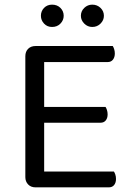

<svg xmlns="http://www.w3.org/2000/svg" viewBox="-20 -806 571 826"><path d="M89 -366H170V-8Q166 -7 155 -3.5Q144 0 133 0Q113 0 101 -12.5Q89 -25 89 -44ZM170 -248 89 -249V-564Q89 -584 101 -596Q113 -608 133 -608Q144 -608 155 -605Q166 -602 170 -600ZM133 -278V-346H434Q437 -342 440 -333Q443 -324 443 -314Q443 -298 435 -288Q427 -278 412 -278ZM133 0V-68H470Q473 -64 476 -55.5Q479 -47 479 -36Q479 -20 471 -10Q463 0 448 0ZM133 -539V-608H465Q468 -604 471 -595Q474 -586 474 -576Q474 -560 466 -549.5Q458 -539 443 -539ZM254 -738Q254 -719 240 -704.5Q226 -690 204 -690Q183 -690 169.5 -704.5Q156 -719 156 -738Q156 -758 169.5 -772Q183 -786 204 -786Q226 -786 240 -772Q254 -758 254 -738ZM427 -738Q427 -719 412.5 -704.5Q398 -690 377 -690Q357 -690 342.5 -704.5Q328 -719 328 -738Q328 -758 342.5 -772Q357 -786 377 -786Q398 -786 412.5 -772Q427 -758 427 -738Z"/></svg>

Font: Baloo Bhaijaan 2
Style: Regular
Weight: 400
Designer: Sanskriti Dholi, Noopur Datye and Ek Type
Foundry: Ek Type
Version: Version 1.701